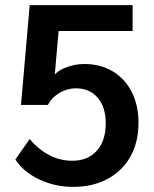

<svg xmlns="http://www.w3.org/2000/svg" viewBox="-20 -720 600 750"><path d="M40 -97 96 -177Q130 -136 172.5 -114Q215 -92 262 -92Q323 -92 358 -131Q393 -170 393 -238Q393 -302 361.5 -338.5Q330 -375 276 -375Q243 -375 213 -357.5Q183 -340 167 -310H62L96 -700H498V-599H209L194 -429Q210 -447 243 -458.5Q276 -470 309 -470Q372 -470 420 -441.5Q468 -413 494.5 -361Q521 -309 521 -240Q521 -165 489.5 -108.5Q458 -52 400 -21Q342 10 266 10Q195 10 133.5 -19Q72 -48 40 -97Z"/></svg>

Font: Sarabun SemiBold
Style: Regular
Weight: 600
Designer: Suppakit Chalermlarp | Katatrad Co.,Ltd.
Foundry: Cadson Demak Co.,Ltd.
Version: Version 1.000; ttfautohint (v1.6)